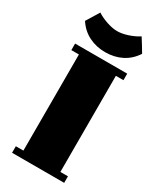

<svg xmlns="http://www.w3.org/2000/svg" viewBox="-210 -901 802 967"><g transform="rotate(30 190.5 -417.0)"><path d="M342 -597H298V-38H342V0H39V-38H83V-597H39V-635H342ZM191 -795Q219 -795 253 -806.5Q287 -818 311 -834Q325 -812 334.5 -796.5Q344 -781 357 -759Q329 -716 286.5 -694.5Q244 -673 191 -673Q139 -673 96 -694.5Q53 -716 25 -759Q37 -778 48.5 -797Q60 -816 71 -834Q95 -818 129 -806.5Q163 -795 191 -795Z"/></g></svg>

Font: Unlock
Style: Regular
Weight: 400
Designer: Eduardo Rodriguez Tunni
Foundry: Eduardo Rodriguez Tunni
Version: Version 1.003; ttfautohint (v1.8.4.7-5d5b);gftools[0.9.23]